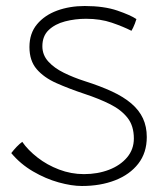

<svg xmlns="http://www.w3.org/2000/svg" viewBox="-20 -577 538 639"><path d="M252.5 42Q218.5 42 175.2 30Q132 18 90 -6.5Q48 -31 17.5 -67.5Q21.5 -72.5 26 -78Q30.5 -83.5 35.5 -88.5Q40.5 -93.5 45.2 -97.8Q50 -102 54 -105Q73 -77.5 104.8 -52.8Q136.5 -28 176.5 -12.8Q216.5 2.5 259.5 2.5Q305 2.5 342.8 -12Q380.5 -26.5 403 -53.2Q425.5 -80 425.5 -116Q425.5 -158 404.5 -184.8Q383.5 -211.5 346.8 -230Q310 -248.5 261.5 -264.5Q209 -282 167.5 -300.5Q126 -319 102 -347Q78 -375 78 -420.5Q78 -466 103.2 -496.2Q128.5 -526.5 170.2 -541.8Q212 -557 262 -557Q326 -557 370.5 -541.8Q415 -526.5 434 -513.5Q432 -506.5 429 -498.8Q426 -491 423 -484.8Q420 -478.5 417.5 -474.5Q390 -488.5 352 -501.5Q314 -514.5 266.5 -514.5Q230 -514.5 196.5 -505.8Q163 -497 142 -477Q121 -457 121 -423Q121 -394 140.8 -372.2Q160.5 -350.5 192.5 -334.8Q224.5 -319 262 -307Q314 -290.5 352.8 -272.5Q391.5 -254.5 417.2 -232.5Q443 -210.5 455.8 -183Q468.5 -155.5 468.5 -121Q468.5 -68.5 440.2 -32.2Q412 4 363.2 23Q314.5 42 252.5 42Z"/></svg>

Font: Grandstander Thin Thin
Style: Regular
Weight: 250
Version: Version 1.200